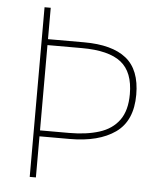

<svg xmlns="http://www.w3.org/2000/svg" viewBox="-52 -759 676 805"><g transform="rotate(5 286.5 -357.0)"><path d="M518 -382Q518 -272 448 -222.5Q378 -173 256 -173H129V0H103V-714H129V-582H281Q399 -582 458.5 -534.5Q518 -487 518 -382ZM252 -198Q324 -198 378 -215Q432 -232 461.5 -272.5Q491 -313 491 -382Q491 -475 439 -516Q387 -557 274 -557H129V-198Z"/></g></svg>

Font: Noto Sans Thin
Style: Regular
Weight: 100
Designer: Monotype Design Team
Foundry: Monotype Imaging Inc.
Version: Version 2.007